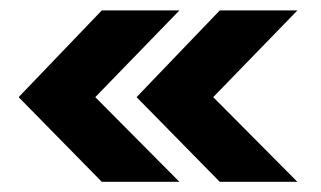

<svg xmlns="http://www.w3.org/2000/svg" viewBox="-20 -426 621 372"><path d="M16.1 -237.8 177.2 -405.8H327.6L164.6 -237.8L327.6 -73.7H177.2ZM244.6 -237.8 405.8 -405.8H556.2L393.1 -237.8L556.2 -73.7H405.8Z"/></svg>

Font: Selawik
Style: Bold
Weight: 700
Designer: Aaron Bell
Foundry: Microsoft Corporation
Version: Version 1.01